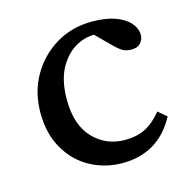

<svg xmlns="http://www.w3.org/2000/svg" viewBox="-74 -499 563 578"><g transform="rotate(-15 207.5 -210.0)"><path d="M241.2 7.8Q186.5 7.8 140.6 -17.1Q94.7 -42 67.4 -89.4Q40 -136.7 40 -202.1Q40 -265.6 68.8 -316.4Q97.7 -367.2 147.5 -397.5Q197.3 -427.7 260.7 -427.7Q303.7 -427.7 333 -417Q362.3 -406.2 377.4 -388.7Q392.6 -371.1 392.6 -351.6Q392.6 -335.9 382.8 -325.7Q373 -315.4 355.5 -315.4Q338.9 -315.4 328.1 -321.3Q317.4 -327.1 299.8 -344.7L250 -394.5L285.2 -384.8Q246.1 -393.6 210 -377.4Q173.8 -361.3 150.4 -321.8Q127 -282.2 127 -219.7Q127 -141.6 166.5 -99.6Q206.1 -57.6 265.6 -57.6Q302.7 -57.6 329.6 -71.3Q356.4 -85 380.9 -115.2L407.2 -92.8Q379.9 -42 337.9 -17.1Q295.9 7.8 241.2 7.8Z"/></g></svg>

Font: Crimson Pro ExtraLight
Style: Regular
Weight: 400
Version: Version 1.002